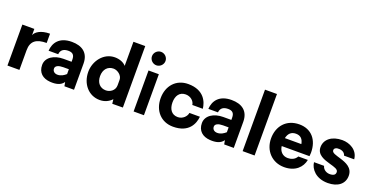

<svg xmlns="http://www.w3.org/2000/svg" viewBox="-29 -1471 4256 2201"><g transform="rotate(20 2099.0 -370.0)"><path d="M394 -510C282 -510 220 -465 206 -423V-500H60V0H206V-240C206 -354 271 -397 394 -397Z M583 8C653 13 713 0 746 -49L755 0H872V-318C872 -451 786 -508 663 -508C509 -508 451 -418 445 -321H562C568 -382 613 -398 659 -398C709 -398 736 -377 736 -319V-292H637C524 -292 431 -236 431 -143C431 -49 493 2 583 8ZM634 -97C598 -97 573 -118 573 -151C573 -185 613 -201 668 -201H736V-142C709 -118 676 -97 634 -97Z M1187 -510C1051 -510 955 -383 955 -250C955 -104 1051 10 1187 10C1247 10 1296 -13 1333 -53L1339 1L1468 0V-750H1324V-456C1296 -490 1243 -510 1187 -510ZM1216 -118C1146 -118 1099 -168 1099 -250C1099 -332 1146 -383 1216 -383C1265 -383 1324 -340 1324 -286V-219C1324 -153 1265 -118 1216 -118Z M1662 -586C1707 -586 1745 -623 1745 -668C1745 -713 1707 -750 1662 -750C1618 -750 1580 -713 1580 -668C1580 -623 1618 -586 1662 -586ZM1599 -500V0H1725V-500Z M2082 10C2278 10 2326 -119 2334 -203H2206C2200 -159 2155 -112 2095 -112C2019 -112 1982 -171 1982 -250C1982 -330 2019 -388 2095 -388C2155 -388 2201 -346 2206 -300H2334C2326 -378 2277 -510 2082 -510C1934 -510 1838 -401 1838 -250C1838 -99 1934 10 2082 10Z M2532 8C2602 13 2662 0 2695 -49L2704 0H2821V-318C2821 -451 2735 -508 2612 -508C2458 -508 2400 -418 2394 -321H2511C2517 -382 2562 -398 2608 -398C2658 -398 2685 -377 2685 -319V-292H2586C2473 -292 2380 -236 2380 -143C2380 -49 2442 2 2532 8ZM2583 -97C2547 -97 2522 -118 2522 -151C2522 -185 2562 -201 2617 -201H2685V-142C2658 -118 2625 -97 2583 -97Z M2929 0H3075V-750H2929Z M3672 -251C3672 -409 3583 -511 3438 -511C3278 -511 3185 -398 3185 -250C3185 -101 3289 10 3437 10C3574 10 3649 -69 3666 -161H3550C3526 -115 3478 -102 3441 -102C3381 -102 3338 -142 3330 -208H3669C3671 -223 3672 -237 3672 -251ZM3436 -397C3494 -397 3524 -364 3534 -306H3333C3345 -361 3376 -397 3436 -397Z M3969 10C4091 10 4169 -51 4169 -150C4169 -248 4085 -281 4010 -304C3951 -323 3901 -332 3901 -366C3901 -391 3927 -405 3965 -402C4006 -399 4031 -379 4039 -349H4163C4153 -461 4049 -510 3961 -510C3835 -510 3752 -445 3752 -349C3752 -255 3844 -227 3921 -205C3977 -189 4025 -177 4025 -143C4025 -115 4011 -97 3964 -94C3921 -91 3875 -115 3864 -161H3741C3750 -80 3824 10 3969 10Z"/></g></svg>

Font: Oakes Bold
Style: Regular
Weight: 700
Designer: Samuel Oakes
Foundry: Samuel Oakes
Version: Version 1.003;PS 001.003;hotconv 1.0.88;makeotf.lib2.5.64775